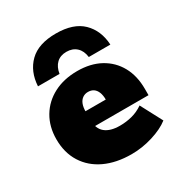

<svg xmlns="http://www.w3.org/2000/svg" viewBox="-147 -702 770 818"><g transform="rotate(-30 237.5 -293.5)"><path d="M267 10Q192 10 136.5 -16Q81 -42 50.5 -90.5Q20 -139 20 -205Q20 -267 48 -314Q76 -361 126 -387Q176 -413 242 -413Q307 -413 354.5 -387Q402 -361 428 -314Q454 -267 454 -203V-172H109V-247H287Q287 -268 281 -283Q275 -298 264 -305.5Q253 -313 237 -313Q222 -313 210.5 -305Q199 -297 193 -282Q187 -267 187 -244V-203Q187 -161 212 -140.5Q237 -120 284 -120Q315 -120 344 -127.5Q373 -135 399 -153L455 -47Q423 -22 371 -6Q319 10 267 10ZM65 -440Q69 -511 113 -554Q157 -597 243 -597Q329 -597 373 -554Q417 -511 421 -440H315Q311 -472 292 -489.5Q273 -507 243 -507Q213 -507 194.5 -489.5Q176 -472 171 -440Z"/></g></svg>

Font: Rokkitt SemiBold Black
Style: Regular
Weight: 900
Version: Version 3.103